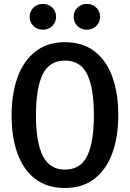

<svg xmlns="http://www.w3.org/2000/svg" viewBox="-20 -935 655 969"><path d="M576.9 -353.8Q576.9 -244.6 546.7 -161.8Q516.4 -79 456.4 -32.6Q396.4 13.8 307.7 13.8Q219 13.8 159 -31.3Q99 -76.4 68.7 -159Q38.5 -241.5 38.5 -352.8Q38.5 -462.1 68.7 -545.1Q99 -628.2 159 -675.1Q219 -722.1 307.7 -722.1Q396.4 -722.1 456.4 -676.4Q516.4 -630.8 546.7 -547.9Q576.9 -465.1 576.9 -353.8ZM453.8 -353.8Q453.8 -491.3 420 -560.3Q386.2 -629.2 307.7 -629.2Q229.2 -629.2 195.4 -559.7Q161.5 -490.3 161.5 -352.8Q161.5 -215.9 196.4 -147.4Q231.3 -79 307.7 -79Q386.2 -79 420 -147.9Q453.8 -216.9 453.8 -353.8ZM196.9 -785.1Q168.2 -785.1 149 -803.8Q129.7 -822.6 129.7 -850.3Q129.7 -877.9 149 -896.7Q168.2 -915.4 196.9 -915.4Q224.6 -915.4 243.8 -896.7Q263.1 -877.9 263.1 -850.3Q263.1 -822.6 243.8 -803.8Q224.6 -785.1 196.9 -785.1ZM417.9 -785.1Q390.3 -785.1 371 -803.8Q351.8 -822.6 351.8 -850.3Q351.8 -877.9 371 -896.7Q390.3 -915.4 417.9 -915.4Q446.2 -915.4 465.6 -896.7Q485.1 -877.9 485.1 -850.3Q485.1 -822.6 465.6 -803.8Q446.2 -785.1 417.9 -785.1Z"/></svg>

Font: Fira Code Medium
Style: Regular
Weight: 500
Designer: Carrois Corporate, Edenspiekermann AG, Nikita Prokopov
Foundry: Carrois Corporate, Edenspiekermann AG, Nikita Prokopov
Version: Version 6.002